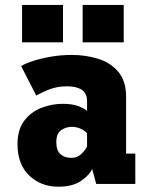

<svg xmlns="http://www.w3.org/2000/svg" viewBox="-20 -730 590 762"><path d="M212 11Q142 11 95.8 -33.5Q49.5 -78 49.5 -158.5Q49.5 -215.5 76.2 -250.8Q103 -286 144.2 -302Q185.5 -318 229 -318Q267.5 -318 292.8 -308Q318 -298 325.5 -289.5V-329Q325.5 -360 304.2 -373.8Q283 -387.5 247 -387.5Q205.5 -387.5 172.5 -374Q139.5 -360.5 124 -350.5L64 -467.5Q78 -477 109 -487.2Q140 -497.5 180.8 -504.8Q221.5 -512 265.5 -512Q319 -512 368.5 -497Q418 -482 449.2 -445.5Q480.5 -409 480.5 -345.5V-120.5H517V0H362L345.5 -60Q337 -37 303 -13Q269 11 212 11ZM262.5 -103.5Q288 -103.5 304.8 -121Q321.5 -138.5 325.5 -149V-201Q320 -209 302.8 -217.8Q285.5 -226.5 265 -226.5Q241 -226.5 222.2 -213Q203.5 -199.5 203.5 -166Q203.5 -132.5 220 -118Q236.5 -103.5 262.5 -103.5ZM67.5 -710.5H230V-562H67.5ZM308 -710.5H471V-562H308Z"/></svg>

Font: Trispace SemiCondensed
Style: Bold
Weight: 700
Width: 4
Designer: Tyler Finck
Foundry: Etcetera Type Company
Version: Version 1.210; ttfautohint (v1.8.3)